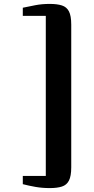

<svg xmlns="http://www.w3.org/2000/svg" viewBox="-20 -824 479 981"><path d="M234.5 137Q195.5 137 161.5 131Q127.5 125 96.5 117V75H214V-743H96.5V-784.5Q127 -791 160.8 -797.5Q194.5 -804 234.5 -804Q272 -804 296.2 -796.2Q320.5 -788.5 332.2 -766Q344 -743.5 344 -698V31Q344 76 332.2 98.8Q320.5 121.5 296.2 129.2Q272 137 234.5 137Z"/></svg>

Font: Merriweather 60pt ExtraBold
Style: Regular
Weight: 800
Version: Version 2.100